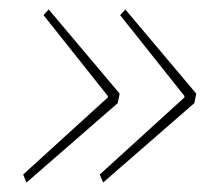

<svg xmlns="http://www.w3.org/2000/svg" viewBox="-20 -502 461 406"><path d="M29 -133 208 -296V-299L72 -470L83 -482L233 -304L229 -284L36 -116ZM191 -133 370 -296V-299L234 -470L245 -482L395 -304L391 -284L198 -116Z"/></svg>

Font: IBM Plex Sans Cond Thin
Style: Italic
Weight: 100
Width: 3
Italic angle: -11°
Designer: Mike Abbink, Paul van der Laan, Pieter van Rosmalen
Foundry: Bold Monday
Version: Version 1.3